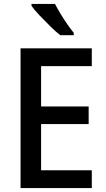

<svg xmlns="http://www.w3.org/2000/svg" viewBox="-20 -961 541 981"><path d="M449 0H85V-714H449V-623H190V-417H433V-327H190V-91H449ZM261 -941Q272 -919 289 -891Q306 -863 324 -837Q342 -811 357 -793V-781H288Q266 -798 237 -826.5Q208 -855 181 -883.5Q154 -912 141 -931V-941Z"/></svg>

Font: Noto Sans Georgian SemiCondensed Medium
Style: Regular
Weight: 500
Width: 4
Designer: Monotype Design Team, Akaki Razmadze
Foundry: Google LLC
Version: Version 2.005; ttfautohint (v1.8.4.7-5d5b)